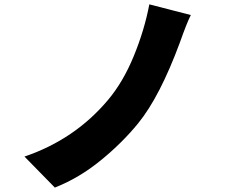

<svg xmlns="http://www.w3.org/2000/svg" viewBox="-20 -808 1040 877"><path d="M662.1 -788.1 851.6 -739.3Q834 -705.1 801.8 -614.3Q710 -366.2 611.3 -245.1Q539.1 -156.2 440.4 -75.7Q341.8 4.9 230.5 48.8L91.8 -92.8Q321.3 -170.9 472.7 -350.6Q542 -432.6 590.8 -551.3Q639.6 -669.9 662.1 -788.1Z"/></svg>

Font: GenEi Gothic M Heavy
Style: Regular
Weight: 800
Designer: o_tamon (Modified); [Source Han Sans]
Ryoko NISHIZUKA  (kana & ideographs); Paul D. Hunt (Latin, Greek & Cyrillic); Wenl
Version: Version 1.1a;Original Version 1.004